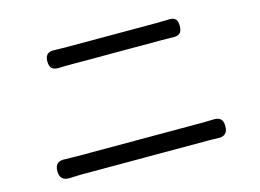

<svg xmlns="http://www.w3.org/2000/svg" viewBox="-81 -784 1163 860"><g transform="rotate(-15 500.0 -354.0)"><path d="M790 -70.3H203.1Q183.6 -70.3 148.4 -68.4Q99.6 -65.4 99.6 -112.3Q99.6 -160.2 149.4 -155.3Q158.2 -155.3 176.3 -154.8Q194.3 -154.3 203.1 -154.3H790Q815.4 -154.3 828.1 -155.3Q854.5 -157.2 866.7 -147.5Q878.9 -137.7 878.9 -112.3Q878.9 -64.5 828.1 -69.3Q815.4 -70.3 790 -70.3ZM280.3 -638.7H701.2Q710 -638.7 728 -639.2Q746.1 -639.6 753.9 -639.6Q777.3 -641.6 787.6 -632.3Q797.9 -623 797.9 -599.6Q797.9 -576.2 787.6 -566.4Q777.3 -556.6 753.9 -557.6Q736.3 -558.6 701.2 -558.6H281.2Q245.1 -558.6 228.5 -557.6Q205.1 -556.6 194.3 -566.4Q183.6 -576.2 183.6 -599.6Q183.6 -644.5 231.4 -639.6Q239.3 -639.6 255.9 -639.2Q272.5 -638.7 280.3 -638.7Z"/></g></svg>

Font: GenSenMaruGothic TW TTF Regular
Style: Regular
Weight: 400
Version: Version 1.301